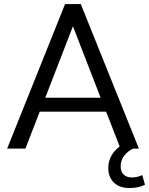

<svg xmlns="http://www.w3.org/2000/svg" viewBox="-20 -739 741 955"><path d="M15.6 0 303.7 -718.8H381.8L670.9 0H642.6Q616.2 11.7 598.1 35.2Q580.1 58.6 580.1 87.9Q580.1 115.2 595.2 129.4Q610.4 143.6 635.7 143.6Q663.1 143.6 687.5 131.8L701.2 179.7Q669.9 196.3 624 196.3Q575.2 196.3 546.9 169.4Q518.6 142.6 518.6 96.7Q518.6 33.2 575.2 -10.7L507.8 -183.6H177.7L106.4 0ZM205.1 -252.9H480.5L342.8 -608.4Z"/></svg>

Font: Min Sans
Style: Regular
Weight: 400
Designer: Jinseong-Kim, NotoSansCJK, Nunito
Foundry: Jinseong-Kim
Version: Version 1.400;Glyphs 3.1.2 (3151)